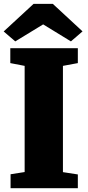

<svg xmlns="http://www.w3.org/2000/svg" viewBox="-20 -999 465 1019"><path d="M36.1 -74.2 110.8 -85.9V-649.4L34.7 -664.1V-743.2H393.1V-664.1L314 -649.4V-85.4L393.1 -73.2V0H36.1ZM-0.5 -832 158.2 -978.5H260.3L418 -832.5L356.4 -779.3L209 -869.6L61 -779.3Z"/></svg>

Font: Merriweather UltraBold
Style: Regular
Weight: 900
Designer: Eben Sorkin ( sorkintype@gmail.com )
Foundry: Eben Sorkin
Version: Version 1.570; ttfautohint (v1.3) -l 8 -r 32 -G 0 -x 0 -H 60